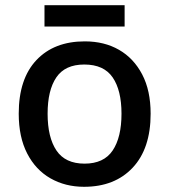

<svg xmlns="http://www.w3.org/2000/svg" viewBox="-20 -708 650 738"><path d="M559 -271Q559 -137 490 -63.5Q421 10 303 10Q231 10 174 -22.5Q117 -55 84.5 -118Q52 -181 52 -271Q52 -405 120 -477Q188 -549 306 -549Q381 -549 437.5 -516.5Q494 -484 526.5 -422Q559 -360 559 -271ZM163 -271Q163 -180 197 -129.5Q231 -79 305 -79Q379 -79 413 -129.5Q447 -180 447 -271Q447 -361 413 -410.5Q379 -460 304 -460Q230 -460 196.5 -410.5Q163 -361 163 -271ZM459 -688V-606H151V-688Z"/></svg>

Font: Noto Sans Javanese Medium
Style: Regular
Weight: 500
Version: Version 2.004